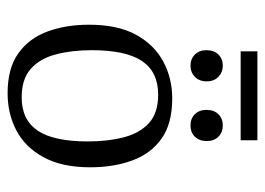

<svg xmlns="http://www.w3.org/2000/svg" viewBox="-116 -571 697 505"><g transform="rotate(90 232.5 -318.5)"><path d="M352 -201Q352 -254 341 -296Q330 -338 303.5 -362Q277 -386 229 -386Q169 -386 140.5 -343.5Q112 -301 112 -211Q112 -159 123 -117Q134 -75 161 -51Q188 -27 236 -27Q295 -27 323.5 -69Q352 -111 352 -201ZM45 -204Q45 -280 71.5 -328Q98 -376 142 -399.5Q186 -423 239 -423Q305 -423 344.5 -395Q384 -367 402 -318Q420 -269 420 -207Q420 -133 393.5 -84.5Q367 -36 323 -13Q279 10 225 10Q160 10 120.5 -18Q81 -46 63 -94.5Q45 -143 45 -204ZM153 -471Q135 -471 123.5 -482.5Q112 -494 112 -513Q112 -533 123.5 -544.5Q135 -556 153 -556Q170 -556 182 -544.5Q194 -533 194 -514Q194 -494 182 -482.5Q170 -471 153 -471ZM310 -471Q292 -471 280.5 -482.5Q269 -494 269 -513Q269 -533 280.5 -544.5Q292 -556 310 -556Q328 -556 339.5 -544.5Q351 -533 351 -514Q351 -494 339.5 -482.5Q328 -471 310 -471ZM115 -647H349V-603H115Z"/></g></svg>

Font: Yrsa Light
Style: Regular
Weight: 300
Designer: Anna Giedrys (Yrsa+Rasa design), David Brezina (Yrsa art-direction, Rasa art-direction, design)
Foundry: Rosetta Type Foundry
Version: Version 2.004